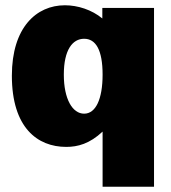

<svg xmlns="http://www.w3.org/2000/svg" viewBox="-20 -547 650 728"><path d="M564 161V-517H368V-477C328 -510 275 -527 226 -527C118 -527 25 -443 25 -260C25 -63 122 10 231 10C275 10 320 -2 369 -48V161ZM299 -116C255 -116 222 -171 222 -264C222 -358 255 -400 299 -400C343 -400 369 -358 369 -264C369 -171 343 -116 299 -116Z"/></svg>

Font: United Sans Black
Style: Regular
Weight: 900
Designer: Pablo Impallari, Rodrigo Fuenzalida (Modified by Dan O. Williams)
Version: Version 1.000;PS 001.000;hotconv 1.0.88;makeotf.lib2.5.64775